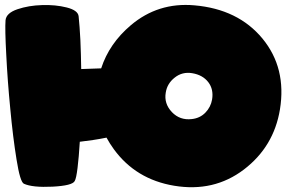

<svg xmlns="http://www.w3.org/2000/svg" viewBox="-20 -773 1230 793"><path d="M828.1 -307.6Q805.7 -284.7 772 -281.2Q723.1 -275.4 689.9 -310.1Q656.7 -345.2 664.6 -390.6Q670.4 -428.2 701.7 -452.6Q732.9 -477.5 773.9 -470.7Q817.4 -463.4 840.3 -433.6Q862.8 -404.3 856 -362.3Q850.6 -330.6 828.1 -307.6ZM782.7 -751Q632.8 -764.2 520 -668.5Q431.2 -593.3 397.9 -490.7Q355.5 -489.7 315.4 -487.8Q314.5 -550.3 312 -607.4Q309.1 -664.6 304.7 -706.1Q301.8 -730.5 255.4 -742.2Q209 -753.9 153.8 -752Q98.6 -750.5 52.2 -734.9Q5.9 -719.2 2.9 -689.5Q0 -653.3 5.9 -545.9Q11.2 -439 22.5 -323.2Q33.2 -207.5 48.3 -114.3Q63 -21.5 78.6 -14.2Q113.8 2 196.8 -2Q279.3 -6.3 288.6 -25.4Q294.9 -35.6 300.3 -79.6Q305.7 -123.5 309.6 -187.5Q335.9 -190.9 364.7 -194.8Q391.1 -198.7 417.5 -204.1L419.9 -204.6Q433.1 -180.2 450.2 -156.7Q541 -32.2 699.2 -5.9Q863.3 21.5 987.3 -72.8Q1110.8 -167 1136.2 -320.8Q1164.1 -492.2 1064 -613.8Q963.4 -735.4 782.7 -751Z"/></svg>

Font: ARCO
Style: Regular
Weight: 700
Designer: Rafael Olivo Díaz, Denis Ignatov
Foundry: Rafael Olivo Díaz
Version: Version 1.10 March 1, 2019